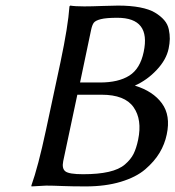

<svg xmlns="http://www.w3.org/2000/svg" viewBox="-20 -668 631 691"><path d="M307.6 -559.1 268.1 -371.1H339.8Q406.2 -371.1 445.3 -395.8Q484.4 -420.4 497.1 -481Q523.4 -604 402.3 -604Q362.3 -604 343 -599.1Q323.7 -594.2 317.6 -586.2Q311.5 -578.1 307.6 -559.1ZM258.3 -327.1 207.5 -87.9Q202.1 -61.5 215.3 -51.3Q228.5 -41 278.8 -41Q334 -41 371.3 -49.6Q408.7 -58.1 429.7 -76.2Q450.7 -94.2 460.7 -114.3Q470.7 -134.3 477.1 -165Q492.2 -237.3 460.7 -282.2Q429.2 -327.1 345.7 -327.1ZM283.2 -645Q308.1 -645 348.4 -646.5Q388.7 -647.9 404.8 -647.9Q449.7 -647.9 483.6 -641.4Q517.6 -634.8 537.8 -622.6Q558.1 -610.4 570.8 -595.7Q583.5 -581.1 587.4 -562.7Q591.3 -544.4 591.1 -528.1Q590.8 -511.7 586.9 -493.2Q578.6 -453.1 543.9 -416.3Q509.3 -379.4 465.3 -359.9Q530.8 -339.8 562.7 -296.1Q594.7 -252.4 580.1 -184.1Q572.8 -148.9 554.2 -117.9Q535.6 -86.9 502.7 -58.6Q469.7 -30.3 414.6 -13.7Q359.4 2.9 288.6 2.9Q239.7 2.9 204.8 1.5Q169.9 0 146 0L93.3 2.9L92.8 0Q117.2 -67.9 145.5 -200.2L197.8 -444.8Q225.1 -574.2 230 -645L232.9 -647.9Q249.5 -645 283.2 -645Z"/></svg>

Font: Linux Biolinum
Style: Italic
Weight: 400
Italic angle: -12°
Designer: Philipp H. Poll
Foundry: Philipp H. Poll
Version: Version 1.1.3 ; ttfautohint (v0.9)